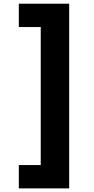

<svg xmlns="http://www.w3.org/2000/svg" viewBox="-20 -916 519 1061"><path d="M84 -3.9H205.1V-766.6H84V-895.5H362.3V125H84Z"/></svg>

Font: Gothic A1 Black
Style: Regular
Weight: 900
Version: Version 2.50